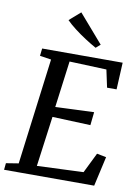

<svg xmlns="http://www.w3.org/2000/svg" viewBox="-107 -1062 827 1132"><g transform="rotate(10 307.0 -496.5)"><path d="M-1.5 0 2.5 -40 77 -52 158.5 -688 90.5 -698.5 95.5 -743H577.5L569.5 -582H512.5L490 -687L268 -695.5L231.5 -417L462.5 -426.5L454 -347.5L225.5 -356.5L185 -56L462.5 -67.5L522 -188.5L578 -177.5L538 0ZM405 -802Q373.5 -819.5 338.8 -842Q304 -864.5 272.5 -888.8Q241 -913 219.5 -935L286 -993L431.5 -825Z"/></g></svg>

Font: Merriweather
Style: Italic
Weight: 400
Italic angle: -7.8°
Designer: Eben Sorkin
Foundry: Eben Sorkin
Version: Version 2.100